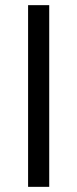

<svg xmlns="http://www.w3.org/2000/svg" viewBox="-20 -725 300 745"><path d="M89 0V-705H171V0Z"/></svg>

Font: Nunito Sans 10pt SemiCondensed
Style: Regular
Weight: 400
Width: 4
Designer: Vernon Adams
Foundry: Vernon Adams
Version: Version 3.101;gftools[0.9.27]